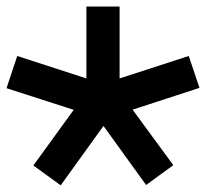

<svg xmlns="http://www.w3.org/2000/svg" viewBox="-20 -570 640 590"><path d="M82.5 -61.5 206.5 -232.5 0 -299 33 -398 245.5 -329V-550H347.5V-329L560 -398L593 -300L387.5 -233L512.5 -62.5L429 -1.5L298 -183L166.5 -0.5Z"/></svg>

Font: JuliaMono SemiBold
Style: Regular
Weight: 600
Monospace: yes
Designer: cormullion
Foundry: corm
Version: Version 0.055; ttfautohint (v1.8.4)